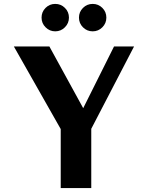

<svg xmlns="http://www.w3.org/2000/svg" viewBox="-20 -953 750 973"><path d="M287.7 0V-299L50.2 -717.6H230.2L427.9 -356.9L324.9 -251.1L557.9 -717.6H659.4L442.5 -300.3V0ZM449.8 -794.2Q420.9 -794.2 400.5 -814.6Q380.2 -834.9 380.2 -863.7Q380.2 -892.7 400.5 -912.9Q420.9 -933.2 449.8 -933.2Q478.5 -933.2 498.8 -912.9Q519 -892.7 519 -863.7Q519 -834.9 498.6 -814.6Q478.1 -794.2 449.8 -794.2ZM259.9 -794.2Q231.6 -794.2 211.1 -814.6Q190.6 -834.9 190.6 -863.7Q190.6 -892.7 210.8 -912.9Q231.1 -933.2 259.8 -933.2Q288.9 -933.2 309.1 -912.9Q329.4 -892.7 329.4 -863.7Q329.4 -835.2 308.9 -814.7Q288.5 -794.2 259.9 -794.2Z"/></svg>

Font: Russolo 10pt ExtraLight
Style: Regular
Weight: 200
Designer: Micah Stupak-Hahn
Version: Version 1.000